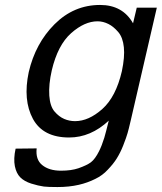

<svg xmlns="http://www.w3.org/2000/svg" viewBox="-20 -555 653 775"><path d="M374 -469Q321 -469 267 -421Q213 -373 189 -271Q176 -214 179 -169Q182 -126 200 -105Q218 -84 239 -75Q260 -66 283 -66Q338 -66 393 -115Q448 -164 472 -268Q484 -325 480 -364Q476 -404 457 -426Q438 -448 418 -458Q396 -469 374 -469ZM96 -264Q123 -380 200 -457Q278 -535 384 -535Q475 -535 517 -461L532 -524H613L508 -70Q499 -31 495 -18Q491 -3 477 33Q466 61 451 85Q438 106 415 130Q394 153 365 167Q333 183 298 191Q259 200 212 200Q173 200 157 198Q135 195 106 186Q78 177 62 161Q46 145 40 116Q34 86 43 45L128 44Q123 89 150 111Q178 134 226 134Q268 134 297 124Q331 112 347 100Q364 87 380 55Q391 33 401 1Q408 -23 419 -68Q346 0 259 0Q154 0 113 -75Q72 -151 96 -264Z"/></svg>

Font: Miedinger
Style: Italic
Weight: 400
Italic angle: -13°
Version: Version 001.000